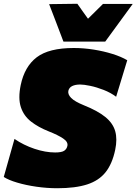

<svg xmlns="http://www.w3.org/2000/svg" viewBox="-27 -984 725 1020"><path d="M277 16Q223 16 167 8Q111 0 64.5 -13.8Q18 -27.5 -7 -44L50 -246Q98 -213 156.2 -193.5Q214.5 -174 266 -174Q300 -174 313.8 -183Q327.5 -192 331 -209Q335.5 -230 308.5 -248.2Q281.5 -266.5 232 -286Q176.5 -308 137.8 -338.2Q99 -368.5 83.8 -415Q68.5 -461.5 83 -532Q103.5 -630.5 168.2 -679.8Q233 -729 365 -729Q417 -729 470.8 -720.5Q524.5 -712 571.2 -697.2Q618 -682.5 649 -664L590 -470Q560.5 -492 523.2 -506.5Q486 -521 452.2 -528Q418.5 -535 399 -535Q373.5 -535 356.8 -527Q340 -519 336 -501Q332.5 -482.5 351.2 -463.5Q370 -444.5 418 -425Q492 -395.5 532.5 -362.5Q573 -329.5 585 -287.2Q597 -245 585 -188Q569.5 -114 534 -69.2Q498.5 -24.5 436 -4.2Q373.5 16 277 16ZM310 -763Q291 -813.5 272 -863Q253 -912.5 234 -962L384 -964Q397.5 -944.5 411.8 -924.5Q426 -904.5 440.5 -884.5Q461 -904.5 480.8 -924.2Q500.5 -944 520 -963H678Q641.5 -913 605.2 -863.2Q569 -813.5 532 -763Z"/></svg>

Font: Commissioner Black
Style: Italic
Weight: 900
Italic angle: -12°
Designer: Kostas Bartsokas
Foundry: Kostas Bartsokas
Version: Version 1.000; ttfautohint (v1.8.3)